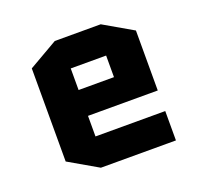

<svg xmlns="http://www.w3.org/2000/svg" viewBox="-95 -612 755 719"><g transform="rotate(-20 282.5 -252.5)"><path d="M490 -117V0H191L75 -67V-438L191 -505H374L490 -438V-199H212V-117ZM212 -388V-302H353V-388Z"/></g></svg>

Font: Quantico
Style: Bold
Weight: 700
Designer: Matt Desmond
Foundry: MADtype
Version: Version 2.002